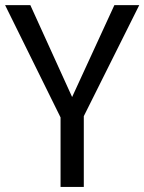

<svg xmlns="http://www.w3.org/2000/svg" viewBox="-20 -734 567 754"><path d="M263.2 -353 429.2 -713.9H526.9L309.1 -277.8V0H217.8V-272.9L0 -713.9H99.1Z"/></svg>

Font: Droid Sans
Style: Regular
Weight: 400
Version: Version 1.00 build 113